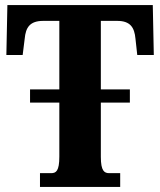

<svg xmlns="http://www.w3.org/2000/svg" viewBox="-20 -734 629 754"><path d="M137 0H452V-54H409C390 -54 376 -62 376 -118V-331H490V-383H376V-652H440C492 -652 508 -626 512 -582L519 -518H584L580 -714H9L5 -518H69L77 -582C81 -626 97 -652 150 -652H213V-383H98V-331H213V-119C213 -62 200 -54 181 -54H137Z"/></svg>

Font: Noto Serif Condensed ExtraBold
Style: Regular
Weight: 800
Width: 3
Designer: Monotype Design Team
Foundry: Monotype Imaging Inc.
Version: Version 2.013